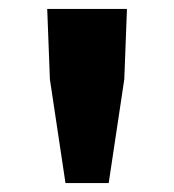

<svg xmlns="http://www.w3.org/2000/svg" viewBox="-20 -804 391 431"><path d="M127 -393H224L259 -626L265 -784H86L92 -626Z"/></svg>

Font: Noto Sans CJK HK Black
Style: Regular
Weight: 900
Designer: Ryoko NISHIZUKA 西塚涼子 (kana, bopomofo & ideographs); Paul D. Hunt (Latin, Greek & Cyrillic); Sandoll Communications 산돌커뮤니
Foundry: Adobe
Version: Version 2.004;hotconv 1.0.118;makeotfexe 2.5.65603